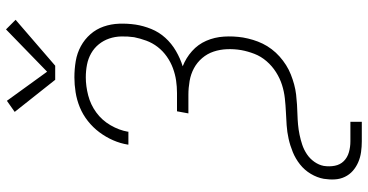

<svg xmlns="http://www.w3.org/2000/svg" viewBox="-313 -698 1226 640"><g transform="rotate(-90 300.0 -378.0)"><path d="M401 -807H354L247 -942L284 -968L381 -834L522 -971L554 -939ZM149 215Q131 215 113 212.5Q95 210 79 203Q63 196 50.5 185Q38 174 30.5 158.5Q23 143 22 125Q21 107 24 88Q28 66 40.5 45Q53 24 72 9Q91 -6 113 -15Q135 -24 157.5 -29Q180 -34 202.5 -35.5Q225 -37 247 -38Q269 -39 292 -41.5Q315 -44 337 -51Q359 -58 379.5 -71Q400 -84 416 -102.5Q432 -121 440.5 -143Q449 -165 453 -187Q457 -211 456 -234.5Q455 -258 448 -279Q441 -300 426.5 -317Q412 -334 392.5 -344.5Q373 -355 350 -359Q327 -363 304 -363H242L249 -401H310Q331 -401 351.5 -404Q372 -407 392.5 -414.5Q413 -422 431.5 -435Q450 -448 463.5 -465.5Q477 -483 484.5 -503.5Q492 -524 496 -544Q499 -565 498.5 -586.5Q498 -608 491.5 -627Q485 -646 472.5 -661.5Q460 -677 442.5 -687Q425 -697 404.5 -701Q384 -705 362 -705Q333 -705 302 -697Q271 -689 245 -670Q219 -651 202.5 -622.5Q186 -594 181 -565Q181 -564 181 -564Q181 -564 181 -563H138Q138 -564 138 -564.5Q138 -565 138 -565Q142 -590 152.5 -614Q163 -638 179 -659.5Q195 -681 216.5 -698Q238 -715 262.5 -725Q287 -735 312.5 -739Q338 -743 362 -743Q390 -743 416.5 -738.5Q443 -734 466 -721.5Q489 -709 506 -689.5Q523 -670 531.5 -645.5Q540 -621 541 -594Q542 -567 538 -539Q534 -513 523.5 -487Q513 -461 494 -440Q475 -419 450 -404.5Q425 -390 399 -382Q427 -371 449.5 -351Q472 -331 484 -303.5Q496 -276 498 -244.5Q500 -213 495 -181Q492 -164 487 -147.5Q482 -131 474.5 -115.5Q467 -100 456 -85.5Q445 -71 431.5 -59Q418 -47 403 -37.5Q388 -28 371.5 -21.5Q355 -15 338.5 -10.5Q322 -6 305 -4Q288 -2 271.5 -1Q255 0 238 0.5Q221 1 204.5 2.5Q188 4 171 7.5Q154 11 137.5 16.5Q121 22 106 32Q91 42 80.5 57Q70 72 67 88Q64 107 67.5 125Q71 143 83 155Q95 167 112.5 172Q130 177 149 177H214V215Z"/></g></svg>

Font: Iosevka SS04 XLt Ex
Style: Italic
Weight: 200
Width: 7
Italic angle: -9°
Monospace: yes
Designer: Belleve Invis
Foundry: Belleve Invis
Version: Version 19.0.0; ttfautohint (v1.8.4)